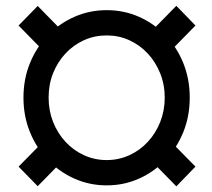

<svg xmlns="http://www.w3.org/2000/svg" viewBox="-20 -638 742 671"><path d="M149.9 -296.9Q149.9 -251.5 165.5 -211.9Q181.2 -172.4 209 -142.3Q236.8 -112.3 273.7 -95.5Q310.5 -78.6 353 -78.6Q395 -78.6 431.9 -95.5Q468.8 -112.3 496.6 -142.3Q524.4 -172.4 540 -211.9Q555.7 -251.5 555.7 -296.9Q555.7 -342.3 539.8 -381.8Q523.9 -421.4 496.1 -451.2Q468.3 -481 431.6 -497.6Q395 -514.2 353 -514.2Q310.5 -514.2 273.7 -497.6Q236.8 -481 209 -451.2Q181.2 -421.4 165.5 -382.1Q149.9 -342.8 149.9 -296.9ZM62 -296.9Q62 -361.8 84.7 -417.5Q107.4 -473.1 147.5 -514.6Q187.5 -556.2 240.2 -579.3Q293 -602.5 353 -602.5Q413.1 -602.5 465.6 -579.3Q518.1 -556.2 558.1 -514.6Q598.1 -473.1 620.6 -417.5Q643.1 -361.8 643.1 -296.9Q643.1 -231.9 620.6 -176.3Q598.1 -120.6 558.1 -78.9Q518.1 -37.1 465.6 -13.7Q413.1 9.8 353 9.8Q293 9.8 240.2 -13.7Q187.5 -37.1 147.5 -78.9Q107.4 -120.6 84.7 -176.3Q62 -231.9 62 -296.9ZM663.1 -548.8 564.5 -448.2 497.6 -517.1 596.2 -617.7ZM210.4 -87.9 111.8 12.7 44.9 -55.7 143.6 -155.8ZM596.2 13.2 497.6 -87.4 564.5 -155.8 663.1 -55.7ZM143.6 -448.2 44.9 -548.8 111.8 -617.2 210.4 -516.6Z"/></svg>

Font: Roboto Condensed Medium
Style: Regular
Weight: 500
Designer: Christian Robertson
Foundry: Google
Version: Version 3.0